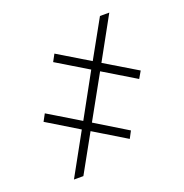

<svg xmlns="http://www.w3.org/2000/svg" viewBox="-120 -762 832 869"><g transform="rotate(-20 296.0 -327.5)"><path d="M369.1 -419.9 254.9 -214.4 408.7 -120.6 390.6 -86.4 235.8 -180.2 135.7 0H90.3L201.2 -200.7L50.3 -292.5L68.8 -326.7L220.7 -234.9L334 -440.9L183.6 -531.7L202.1 -565.9L353.5 -474.6L454.1 -655.3H499L387.7 -453.6L543 -360.4L523.4 -326.7Z"/></g></svg>

Font: Inter 18pt ExtraLight
Style: Regular
Weight: 250
Designer: Rasmus Andersson
Foundry: rsms
Version: Version 4.001;git-66647c0bb